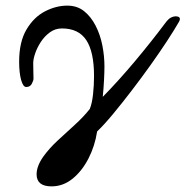

<svg xmlns="http://www.w3.org/2000/svg" viewBox="-20 -445 659 682"><path d="M163 217Q110 217 110 174Q110 145 134 111Q155 82 184.5 54.5Q214 27 245 -1Q276 -29 299 -58Q307 -78 310.5 -110Q314 -142 314 -175Q314 -261 286.5 -302.5Q259 -344 200 -344Q176 -344 157 -330Q138 -316 125 -296Q112 -276 105 -255.5Q98 -235 98 -221Q98 -199 98.5 -189Q99 -179 99 -166Q99 -159 93 -147.5Q87 -136 73 -136Q62 -136 55 -161Q48 -186 48 -226Q48 -296 74 -340Q100 -384 139.5 -404.5Q179 -425 219 -425Q254 -425 278.5 -405.5Q303 -386 319.5 -354Q336 -322 343.5 -284Q351 -246 351 -209Q351 -190 349.5 -160.5Q348 -131 345 -101Q401 -158 458.5 -226.5Q516 -295 567 -363Q578 -378 587 -382.5Q596 -387 603 -387Q626 -387 616 -368Q600 -340 573.5 -299.5Q547 -259 514.5 -213.5Q482 -168 447.5 -123Q413 -78 381.5 -40Q350 -2 325 22Q317 74 294 118.5Q271 163 237.5 190Q204 217 163 217Z"/></svg>

Font: Junicode
Style: Italic
Weight: 400
Italic angle: -11°
Designer: Peter S. Baker
Version: Version 2.100; ttfautohint (v1.8.4)